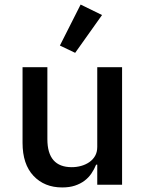

<svg xmlns="http://www.w3.org/2000/svg" viewBox="-20 -811 640 843"><path d="M310 -579 243 -611 334 -791 428 -745ZM407 -88H402Q394 -68 381.5 -49.5Q369 -31 351 -17.5Q333 -4 309 4Q285 12 253 12Q175 12 127 -39Q79 -90 79 -184V-516H188V-200Q188 -77 295 -77Q316 -77 336 -82.5Q356 -88 372 -99Q388 -110 397.5 -126.5Q407 -143 407 -166V-516H516V0H407Z"/></svg>

Font: IBM Plex Mono Medium
Style: Regular
Weight: 500
Monospace: yes
Designer: Mike Abbink, Paul van der Laan, Pieter van Rosmalen
Foundry: Bold Monday
Version: Version 2.3